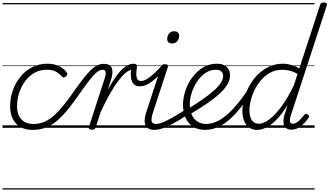

<svg xmlns="http://www.w3.org/2000/svg" viewBox="-20 -1035 2668 1555"><path d="M246 17Q156 17 109 -35.5Q62 -88 62 -176Q62 -242 84 -303.5Q106 -365 145.5 -413.5Q185 -462 240.5 -490.5Q296 -519 363 -519Q419 -519 460 -498.5Q501 -478 521 -447Q527 -438 525 -431Q523 -424 513 -415Q503 -408 494.5 -408Q486 -408 480 -416Q461 -439 433 -454.5Q405 -470 357 -470Q302 -470 258 -444.5Q214 -419 182.5 -376Q151 -333 134.5 -280.5Q118 -228 118 -175Q118 -132 132.5 -99.5Q147 -67 176.5 -49Q206 -31 252 -31Q262 -31 267 -23.5Q272 -16 271 -6.5Q270 3 263.5 10Q257 17 246 17ZM0 490H523V500H0ZM0 -20H523V0H0ZM0 -505H523V-500H0ZM0 -1010H523V-1000H0Z M246 17Q234 17 228 10Q222 3 222.5 -6.5Q223 -16 230.5 -23.5Q238 -31 252 -31Q303 -31 345.5 -51Q388 -71 427.5 -108.5Q467 -146 507.5 -198Q548 -250 592 -314Q632 -370 663.5 -409.5Q695 -449 721 -473Q747 -497 771.5 -507.5Q796 -518 822 -518Q831 -518 835 -510.5Q839 -503 837 -494Q835 -485 828 -477.5Q821 -470 810 -470Q793 -470 773.5 -457Q754 -444 732.5 -419.5Q711 -395 686 -361.5Q661 -328 633 -288Q583 -215 537.5 -158Q492 -101 447.5 -62Q403 -23 354 -3Q305 17 246 17ZM523 490H648V500H523ZM523 -20H648V0H523ZM523 -505H648V-500H523ZM523 -1010H648V-1000H523Z M724 15Q712 15 704.5 10Q697 5 700 -6L828 -401Q839 -436 835.5 -453Q832 -470 811 -470Q801 -470 797 -477.5Q793 -485 794.5 -494Q796 -503 803.5 -510.5Q811 -518 822 -518Q846 -518 861.5 -510Q877 -502 884 -486.5Q891 -471 890.5 -449.5Q890 -428 883 -402L853 -308Q887 -370 916 -411Q945 -452 970.5 -475.5Q996 -499 1018.5 -509Q1041 -519 1060 -519Q1072 -519 1076.5 -511.5Q1081 -504 1079.5 -494Q1078 -484 1070 -477Q1062 -470 1050 -470Q1028 -470 1000 -447Q972 -424 938.5 -380.5Q905 -337 869 -273Q833 -209 795 -127L755 -4Q752 6 745.5 10.5Q739 15 724 15ZM648 490H1052V500H648ZM648 -20H1052V0H648ZM648 -505H1052V-500H648ZM648 -1010H1052V-1000H648Z M1111 -336Q1079 -336 1062 -355.5Q1045 -375 1041 -406.5Q1037 -438 1041 -473L1060 -519Q1077 -519 1083 -513.5Q1089 -508 1089 -496Q1085 -468 1084 -446.5Q1083 -425 1086.5 -410Q1090 -395 1098.5 -387Q1107 -379 1121 -379Q1145 -379 1173.5 -397Q1202 -415 1233 -444.5Q1264 -474 1293 -507Q1300 -515 1308.5 -510.5Q1317 -506 1321.5 -496.5Q1326 -487 1318 -478Q1286 -442 1251.5 -409.5Q1217 -377 1182.5 -356.5Q1148 -336 1111 -336ZM1052 490H1075V500H1052ZM1052 -20H1075V0H1052ZM1052 -505H1075V-500H1052ZM1052 -1010H1075V-1000H1052Z M1232 17Q1203 17 1184.5 7Q1166 -3 1158 -21.5Q1150 -40 1152 -66.5Q1154 -93 1164 -125L1285 -494Q1289 -506 1295 -510.5Q1301 -515 1315 -515Q1331 -515 1337 -509Q1343 -503 1339 -491L1219 -124Q1203 -75 1208 -53Q1213 -31 1246 -31Q1256 -31 1260.5 -23.5Q1265 -16 1263.5 -7Q1262 2 1254 9.5Q1246 17 1232 17ZM1374 -683Q1356 -683 1345 -692Q1334 -701 1334 -719Q1334 -743 1348.5 -762.5Q1363 -782 1391 -782Q1408 -782 1419.5 -773Q1431 -764 1431 -745Q1431 -722 1416.5 -702.5Q1402 -683 1374 -683ZM1074 490H1399V500H1074ZM1074 -20H1399V0H1074ZM1074 -505H1399V-500H1074ZM1074 -1010H1399V-1000H1074Z M1231 17Q1221 17 1216 9.5Q1211 2 1212.5 -7Q1214 -16 1222.5 -23.5Q1231 -31 1246 -31Q1263 -31 1290.5 -41Q1318 -51 1363.5 -75.5Q1409 -100 1478 -144Q1487 -149 1494 -146Q1501 -143 1505 -135Q1509 -127 1507 -118Q1505 -109 1496 -103Q1423 -56 1373 -29.5Q1323 -3 1289.5 7Q1256 17 1231 17ZM1399 490V500ZM1399 -20V0ZM1399 -505V-500ZM1399 -1010V-1000Z M1495 -149Q1566 -192 1620.5 -230Q1675 -268 1712 -301Q1749 -334 1768 -363.5Q1787 -393 1787 -418Q1787 -443 1772.5 -456.5Q1758 -470 1729 -470Q1681 -470 1642 -443Q1603 -416 1575 -373Q1547 -330 1532 -282Q1517 -234 1517 -191Q1517 -153 1526.5 -123Q1536 -93 1553.5 -73Q1571 -53 1595.5 -42Q1620 -31 1650 -31Q1660 -31 1664 -23.5Q1668 -16 1666 -6.5Q1664 3 1657.5 10Q1651 17 1642 17Q1582 17 1542 -10Q1502 -37 1482 -83.5Q1462 -130 1462 -187Q1462 -240 1481 -298.5Q1500 -357 1536 -406.5Q1572 -456 1622.5 -487.5Q1673 -519 1736 -519Q1774 -519 1797.5 -506Q1821 -493 1832 -471.5Q1843 -450 1843 -425Q1843 -389 1822.5 -353Q1802 -317 1761.5 -279Q1721 -241 1659 -198.5Q1597 -156 1513 -106ZM1399 490H1887V500H1399ZM1399 -20H1887V0H1399ZM1399 -505H1887V-500H1399ZM1399 -1010H1887V-1000H1399Z M1641 17Q1630 17 1625 10Q1620 3 1621.5 -6.5Q1623 -16 1630.5 -23.5Q1638 -31 1650 -31Q1701 -31 1755.5 -61Q1810 -91 1872.5 -158.5Q1935 -226 2008 -339Q2013 -346 2021.5 -344.5Q2030 -343 2035.5 -336Q2041 -329 2037 -322Q1964 -201 1897.5 -126Q1831 -51 1768.5 -17Q1706 17 1641 17ZM1886 490V500ZM1886 -20V0ZM1886 -505V-500ZM1886 -1010V-1000Z M2063 17Q2026 17 1999 -1.5Q1972 -20 1957.5 -54.5Q1943 -89 1943 -136Q1943 -181 1956.5 -233Q1970 -285 1997.5 -336Q2025 -387 2065 -428Q2105 -469 2157 -494Q2209 -519 2273 -519Q2304 -519 2339.5 -509Q2375 -499 2404 -480L2572 -994Q2576 -1006 2582.5 -1010.5Q2589 -1015 2603 -1015Q2620 -1015 2625 -1008Q2630 -1001 2626 -989L2336 -102Q2325 -69 2328.5 -51Q2332 -33 2351 -33Q2368 -33 2384 -43.5Q2400 -54 2415.5 -71Q2431 -88 2444 -104Q2450 -112 2456.5 -113.5Q2463 -115 2471 -109Q2482 -102 2483 -95Q2484 -88 2479 -81Q2464 -59 2443 -36.5Q2422 -14 2396 0.5Q2370 15 2340 15Q2313 15 2296.5 2Q2280 -11 2276.5 -37Q2273 -63 2283 -102Q2290 -123 2296.5 -143.5Q2303 -164 2309 -184Q2265 -113 2222 -68.5Q2179 -24 2139 -3.5Q2099 17 2063 17ZM2000 -141Q2000 -109 2008.5 -84.5Q2017 -60 2034 -46.5Q2051 -33 2077 -33Q2114 -33 2160.5 -67.5Q2207 -102 2258 -170.5Q2309 -239 2359 -342L2390 -436Q2353 -457 2323 -463.5Q2293 -470 2265 -470Q2215 -470 2173 -448.5Q2131 -427 2099 -391.5Q2067 -356 2045 -312.5Q2023 -269 2011.5 -224.5Q2000 -180 2000 -141ZM1887 490H2528V500H1887ZM1887 -20H2528V0H1887ZM1887 -505H2528V-500H1887ZM1887 -1010H2528V-1000H1887Z"/></svg>

Font: Playwrite AU VIC Guides
Style: Regular
Weight: 400
Designer: Veronika Burian, José Scaglione
Foundry: TypeTogether
Version: Version 1.003